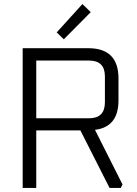

<svg xmlns="http://www.w3.org/2000/svg" viewBox="-20 -928 678 948"><path d="M92 0V-690H416Q565 -690 565 -541V-432Q565 -301 449 -287L585 -17L576 0H521L377 -284H159V0ZM159 -344H420Q498 -344 498 -423V-551Q498 -629 420 -629H159ZM260 -768 387 -908 428 -868 295 -734Z"/></svg>

Font: Oxanium ExtraLight Light
Style: Regular
Weight: 300
Version: Version 2.000